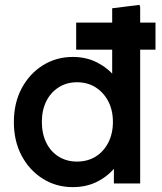

<svg xmlns="http://www.w3.org/2000/svg" viewBox="-20 -754 664 789"><path d="M279 15Q211 15 156 -19.5Q101 -54 69 -114Q37 -174 37 -252Q37 -331 69 -391Q101 -451 156 -485.5Q211 -520 279 -520Q335 -520 379.5 -497Q424 -474 453.5 -437.5Q483 -401 495 -358V-146Q483 -104 453.5 -67Q424 -30 379.5 -7.5Q335 15 279 15ZM296 -90Q340 -90 373 -110.5Q406 -131 425 -168Q444 -205 444 -253Q444 -301 425 -337.5Q406 -374 373 -395Q340 -416 296 -416Q254 -416 221 -395Q188 -374 170 -337.5Q152 -301 152 -253Q152 -205 170 -168Q188 -131 221 -110.5Q254 -90 296 -90ZM448 0V-156L472 -253L441 -349V-720L553 -734L556 -726V0ZM293 -550V-661H619V-550Z"/></svg>

Font: Fustat
Style: Bold
Weight: 700
Designer: Mohamed Gaber, Khaled Hosny, Laura Garcia Mut
Foundry: Kief Type Foundry, Alif Type Foundry, Hard Type Foundry
Version: Version 1.007